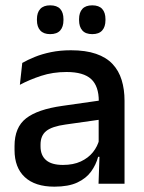

<svg xmlns="http://www.w3.org/2000/svg" viewBox="-20 -689 541 720"><path d="M349.5 0 353.5 -116 350 -131V-285L350.5 -309.5Q350.5 -366 321.8 -392.5Q293 -419 229.5 -419Q178 -419 134 -404.5Q90 -390 54.5 -371L63.5 -453Q83.5 -464.5 110.5 -475.5Q137.5 -486.5 171.5 -493.5Q205.5 -500.5 246 -500.5Q301.5 -500.5 340 -487.2Q378.5 -474 402 -449Q425.5 -424 436.2 -389Q447 -354 447 -311V0ZM184 11Q111.5 11 73 -24.8Q34.5 -60.5 34.5 -126.5V-141.5Q34.5 -211.5 77.8 -245.2Q121 -279 214 -292L361 -313L366.5 -242L225.5 -222Q175 -215 153.5 -197.8Q132 -180.5 132 -147V-140Q132 -106.5 152.8 -88.5Q173.5 -70.5 216 -70.5Q255 -70.5 283 -83.5Q311 -96.5 328.5 -118.2Q346 -140 352.5 -166.5L366 -101H348Q340 -71 321.5 -45.5Q303 -20 269.8 -4.5Q236.5 11 184 11ZM168 -561Q143.5 -561 131 -574.8Q118.5 -588.5 118.5 -613.5V-617Q118.5 -642 131 -655.5Q143.5 -669 168 -669Q193.5 -669 205.8 -655.5Q218 -642 218 -617V-613.5Q218 -588.5 205.8 -574.8Q193.5 -561 168 -561ZM326 -561Q301 -561 288.8 -574.8Q276.5 -588.5 276.5 -613.5V-617Q276.5 -642 288.8 -655.5Q301 -669 326 -669Q351 -669 363.2 -655.5Q375.5 -642 375.5 -617V-613.5Q375.5 -588.5 363.2 -574.8Q351 -561 326 -561Z"/></svg>

Font: Anek Gujarati Medium Medium
Style: Regular
Weight: 500
Version: Version 1.003